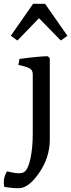

<svg xmlns="http://www.w3.org/2000/svg" viewBox="-73 -775 376 1014"><path d="M165 -755 283 -586 248 -561 133 -679 19 -561 -16 -586 102 -755ZM100 -68V-383Q100 -404 84 -413.5Q68 -423 24 -432L30 -464Q137 -478 179 -478L190 -468V-38Q190 56 134 137.5Q78 219 26 219Q-10 219 -50 212Q-53 200 -53 188Q-53 158 -36 130Q4 140 26 140Q45 140 55 133Q76 119 88 61.5Q100 4 100 -68Z"/></svg>

Font: Poly
Style: Regular
Weight: 400
Designer: Jos Nicols Silva Schwarzenberg
Foundry: Jose Nicolas Silva Schwarzenberg
Version: Version 1.001